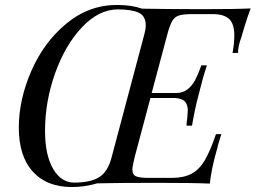

<svg xmlns="http://www.w3.org/2000/svg" viewBox="-20 -742 1033 776"><path d="M993 -708Q979 -670 968 -634Q957 -598 955 -590Q942 -555 942 -528H920Q927 -567 927 -599Q927 -646 906 -665.5Q885 -685 839 -685H756Q721 -685 703.5 -679.5Q686 -674 676 -657Q666 -640 656 -602L593 -366H691Q719 -366 738 -381Q757 -396 768.5 -418Q780 -440 794 -478H816Q800 -429 789 -383L782 -356Q768 -304 756 -234H734Q734 -250 737 -265Q739 -287 739 -296Q739 -318 728 -331Q717 -344 687 -346H588L524 -106Q515 -68 515 -57Q515 -36 529.5 -29.5Q544 -23 581 -23H674Q722 -23 753.5 -39.5Q785 -56 807.5 -94Q830 -132 853 -200H875Q872 -194 861 -155Q857 -137 854 -128Q835 -61 828 0Q763 -3 612 -3Q462 -3 373 -1Q321 14 271 14Q169 14 112.5 -48.5Q56 -111 56 -226Q56 -339 106.5 -455Q157 -571 248 -646.5Q339 -722 453 -722Q511 -722 554 -707Q647 -705 806 -705Q936 -705 993 -708ZM563 -602Q569 -623 569 -639Q569 -678 540 -691Q511 -704 456 -704Q380 -704 312 -632.5Q244 -561 203 -446.5Q162 -332 162 -213Q162 -116 194.5 -60Q227 -4 280 -4Q346 -4 381 -26Q416 -48 431 -106Z"/></svg>

Font: Playfair Display
Style: Italic
Weight: 400
Italic angle: -14°
Designer: Claus Eggers Sørensen
Foundry: Claus Eggers Sørensen
Version: Version 1.200; ttfautohint (v1.6)